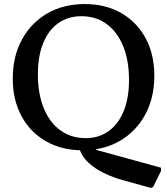

<svg xmlns="http://www.w3.org/2000/svg" viewBox="-20 -726 825 948"><path d="M725 202 585 163Q497 138 441.5 97.5Q386 57 372 7L455 -16V14L775 102V118L736 197ZM386 16Q285 16 207 -28.5Q129 -73 86 -153Q43 -233 43 -338Q43 -447 88 -530Q133 -613 213 -659.5Q293 -706 399 -706Q501 -706 578.5 -661.5Q656 -617 699 -537.5Q742 -458 742 -352Q742 -243 697 -160Q652 -77 572 -30.5Q492 16 386 16ZM403 -44Q469 -44 517 -79Q565 -114 591 -178Q617 -242 617 -331Q617 -428 588 -498.5Q559 -569 506.5 -607.5Q454 -646 382 -646Q316 -646 267.5 -611.5Q219 -577 193 -512.5Q167 -448 167 -359Q167 -263 196 -192Q225 -121 278 -82.5Q331 -44 403 -44Z"/></svg>

Font: Platypi Light
Style: Regular
Weight: 400
Version: Version 1.200